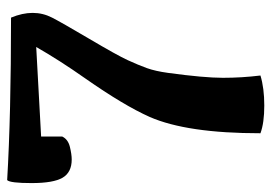

<svg xmlns="http://www.w3.org/2000/svg" viewBox="-131 -619 758 536"><g transform="rotate(-90 248.0 -351.0)"><path d="M13.2 -710Q196.3 -699.2 466.8 -699.2Q480 -667.5 480 -638.9Q480 -610.4 467 -585Q454.1 -559.6 408 -481.4Q361.8 -403.3 348.1 -373.5Q334.5 -343.8 325.9 -320.1Q317.4 -296.4 312.5 -260.7Q298.8 -160.2 298.8 -107.7Q298.8 -55.2 305.2 -2.9Q270 7.8 221.4 7.8Q172.9 7.8 144 -2.9Q144 -208 189.5 -312Q221.7 -384.3 296.9 -491.7Q348.1 -564.5 384.8 -628.9L134.8 -615.2V-556.2Q127 -540 106 -534.9Q85 -529.8 70.8 -529.8Q34.7 -529.8 19.8 -555.4Q4.9 -581.1 4.9 -641.6Q4.9 -702.1 13.2 -710Z"/></g></svg>

Font: Marko One
Style: Regular
Weight: 400
Designer: Zhenya Spizhovyi
Foundry: Cyreal
Version: Version 1.003